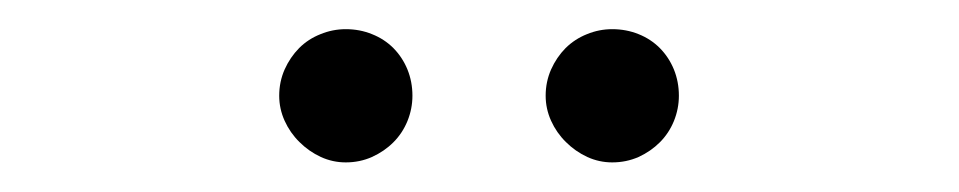

<svg xmlns="http://www.w3.org/2000/svg" viewBox="-20 -750 654 131"><path d="M397.7 -730.1Q407.3 -730.1 415.7 -726.7Q424 -723.4 430.2 -717.2Q436.4 -710.9 439.8 -702.6Q443.2 -694.2 443.2 -684.7Q443.2 -675.8 439.8 -667.4Q436.4 -659.1 430.2 -652.9Q424 -646.7 415.7 -642.9Q407.3 -639.2 397.7 -639.2Q388.8 -639.2 380.7 -642.9Q372.5 -646.7 366.1 -653.1Q359.7 -659.4 356 -667.6Q352.3 -675.8 352.3 -684.7Q352.3 -694.2 356 -702.6Q359.7 -710.9 365.9 -717.2Q372.2 -723.4 380.5 -726.7Q388.8 -730.1 397.7 -730.1ZM215.9 -730.1Q225.5 -730.1 233.8 -726.7Q242.2 -723.4 248.4 -717.2Q254.6 -710.9 258 -702.6Q261.4 -694.2 261.4 -684.7Q261.4 -675.8 258 -667.4Q254.6 -659.1 248.4 -652.9Q242.2 -646.7 233.8 -642.9Q225.5 -639.2 215.9 -639.2Q207 -639.2 198.9 -642.9Q190.7 -646.7 184.3 -653.1Q177.9 -659.4 174.2 -667.6Q170.5 -675.8 170.5 -684.7Q170.5 -694.2 174.2 -702.6Q177.9 -710.9 184.1 -717.2Q190.3 -723.4 198.7 -726.7Q207 -730.1 215.9 -730.1Z"/></svg>

Font: Inter P Light
Style: Regular
Weight: 300
Designer: Rasmus Andersson
Foundry: rsms
Version: Version 3.018;git-588b23468